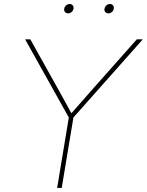

<svg xmlns="http://www.w3.org/2000/svg" viewBox="-20 -920 719 940"><path d="M259.8 0 316.9 -344.7 103 -727.5H128.4L264.2 -484.4Q281.7 -453.1 298.8 -421.9Q315.9 -390.6 333 -359.4H324.2Q351.6 -390.6 379.2 -421.9Q406.7 -453.1 434.1 -484.4L649.9 -727.5H679.2L339.4 -344.7L282.2 0ZM510.7 -854.5Q501 -854.5 495.4 -861.3Q489.7 -868.2 491.7 -877.4Q493.2 -886.7 501 -893.6Q508.8 -900.4 518.6 -900.4Q527.8 -900.4 533.2 -893.8Q538.6 -887.2 537.1 -877.4Q535.6 -868.2 527.8 -861.3Q520 -854.5 510.7 -854.5ZM313.5 -854.5Q303.7 -854.5 298.1 -861.3Q292.5 -868.2 294.4 -877.4Q295.9 -886.7 303.7 -893.6Q311.5 -900.4 321.3 -900.4Q330.6 -900.4 335.9 -893.8Q341.3 -887.2 339.8 -877.4Q338.4 -868.2 330.6 -861.3Q322.8 -854.5 313.5 -854.5Z"/></svg>

Font: Inter 18pt Thin
Style: Italic
Weight: 250
Italic angle: -9.3988°
Version: Version 4.001;git-66647c0bb